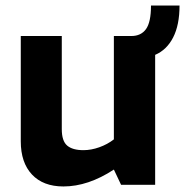

<svg xmlns="http://www.w3.org/2000/svg" viewBox="-20 -667 668 693"><path d="M540 -469V0H417L391 -55Q298 6 209 6Q136 6 95.5 -37Q55 -80 55 -157V-537H203V-201Q203 -158 222.5 -141.5Q242 -125 281 -125Q309 -125 338.5 -135.5Q368 -146 391 -164V-537H454Q489 -537 507 -562Q525 -587 525 -647H628Q628 -577 605 -532Q582 -487 540 -469Z"/></svg>

Font: Exo
Style: Bold
Weight: 700
Designer: Natanael Gama
Foundry: Natanael Gama
Version: Version 1.500; ttfautohint (v1.6)